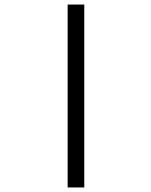

<svg xmlns="http://www.w3.org/2000/svg" viewBox="-20 -672 665 843"><path d="M277 151V-652H350V151Z"/></svg>

Font: Inconsolata Expanded Thin
Style: Regular
Weight: 100
Width: 7
Monospace: yes
Designer: Raph Levien, Cyreal, Brenton Simpson
Foundry: Raph Levien, Cyreal, Google
Version: Version 3.100; ttfautohint (v1.8.4.7-5d5b)